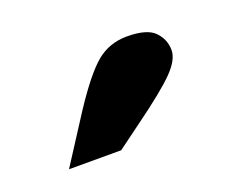

<svg xmlns="http://www.w3.org/2000/svg" viewBox="-45 -861 348 287"><g transform="rotate(-20 129.5 -717.5)"><path d="M25 -639 74 -715Q105 -762 125.5 -779Q146 -796 174 -796Q206 -796 218 -783.5Q230 -771 230 -754Q230 -739 212 -720.5Q194 -702 146 -667L108 -639Z"/></g></svg>

Font: Domine
Style: Bold
Weight: 700
Designer: Pablo Impallari, Rodrigo Fuenzalida, Brenda Gallo
Foundry: Pablo Impallari, Rodrigo Fuenzalida, Brenda Gallo
Version: Version 2.000